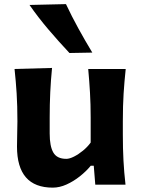

<svg xmlns="http://www.w3.org/2000/svg" viewBox="-20 -880 676 915"><path d="M231.4 14.2Q61 14.2 61 -181.6Q61 -217.8 62 -245.1Q63 -272.5 63 -301.3Q63 -377.4 59.3 -434.8Q55.7 -492.2 49.3 -551.3L228 -556.2Q222.2 -497.1 219.5 -439.9Q216.8 -382.8 216.8 -320.3V-243.7Q216.8 -183.1 234.1 -153.1Q251.5 -123 295.9 -123Q311.5 -123 332.8 -133.8Q354 -144.5 375.5 -162.1Q397 -179.7 412.1 -200.7V-320.3Q412.1 -382.8 408.9 -437.5Q405.8 -492.2 400.4 -551.3H579.1Q572.8 -492.2 569.1 -434.8Q565.4 -377.4 565.4 -301.3V-239.7Q565.4 -170.9 568.4 -115.2Q571.3 -59.6 578.1 0H434.1L426.8 -90.3H412.6Q390.6 -63.5 360.4 -39.6Q330.1 -15.6 296.9 -0.7Q263.7 14.2 231.4 14.2ZM311 -627.4Q258.8 -683.1 210.2 -740.2Q161.6 -797.4 120.6 -856.4L294.4 -860.4Q321.8 -802.2 353.3 -744.9Q384.8 -687.5 419.9 -629.4Z"/></svg>

Font: Pinar Bold
Style: Regular
Weight: 700
Designer: Amin Abedi
Version: Version 3.000